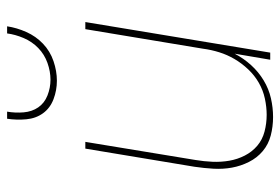

<svg xmlns="http://www.w3.org/2000/svg" viewBox="-144 -636 788 540"><g transform="rotate(-90 250.0 -366.0)"><path d="M191 8Q164 8 139 1.5Q114 -5 95 -21Q76 -37 64.5 -60Q53 -83 48.5 -108Q44 -133 45.5 -159.5Q47 -186 51 -213L102 -520H121L70 -210Q66 -186 65 -162Q64 -138 68 -115Q72 -92 82.5 -71.5Q93 -51 110 -36.5Q127 -22 150 -16Q173 -10 197 -10Q219 -10 242.5 -15Q266 -20 287 -32Q308 -44 325 -62Q342 -80 354 -100.5Q366 -121 373 -143.5Q380 -166 383 -189L438 -520H458L372 0H352L369 -100Q356 -75 337 -54Q318 -33 294 -18.5Q270 -4 243.5 2Q217 8 191 8ZM293 -600Q266 -600 241 -609.5Q216 -619 201.5 -639Q187 -659 184.5 -686Q182 -713 186 -740H206Q202 -717 204 -693.5Q206 -670 218 -652.5Q230 -635 251.5 -626.5Q273 -618 296 -618Q319 -618 343 -626.5Q367 -635 385 -652.5Q403 -670 413 -693.5Q423 -717 426 -740H446Q442 -713 430 -686Q418 -659 397 -639Q376 -619 348 -609.5Q320 -600 293 -600Z"/></g></svg>

Font: Iosevka SS04 Thin
Style: Italic
Weight: 100
Italic angle: -9°
Monospace: yes
Designer: Belleve Invis
Foundry: Belleve Invis
Version: Version 19.0.0; ttfautohint (v1.8.4)